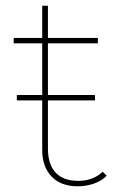

<svg xmlns="http://www.w3.org/2000/svg" viewBox="-20 -650 438 673"><path d="M253 3Q193 3 160.5 -31.5Q128 -66 128 -124V-630H148V-129Q148 -74 175 -45Q202 -16 254 -16Q306 -16 340 -48L354 -34Q337 -16 309.5 -6.5Q282 3 253 3ZM28 -517H323V-498H28ZM39 -317H313V-298H39Z"/></svg>

Font: Montserrat
Style: Regular
Weight: 400
Designer: Julieta Ulanovsky
Foundry: Julieta Ulanovsky
Version: Version 8.000